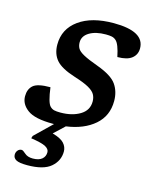

<svg xmlns="http://www.w3.org/2000/svg" viewBox="-114 -601 728 911"><g transform="rotate(15 250.0 -146.0)"><path d="M119 -153.5Q128.5 -80.5 144 -64.5Q153 -55 164.5 -52.2Q176 -49.5 195 -49.5Q252.5 -49.5 291.2 -72.8Q330 -96 330 -139.5Q330 -159 321.5 -174Q313 -189 289 -202.5Q265 -216 218.5 -230.5Q149 -252.5 123.5 -282.2Q98 -312 98 -358Q98 -434.5 160.8 -479.8Q223.5 -525 331 -525Q482 -525 482 -441Q482 -410.5 459 -392.2Q436 -374 388.5 -374Q376 -435.5 358.5 -450.5Q349 -459 337.5 -461.2Q326 -463.5 308.5 -463.5Q259 -463.5 228.2 -445Q197.5 -426.5 197.5 -395.5Q197.5 -378.5 204.8 -365.8Q212 -353 235.8 -340Q259.5 -327 308 -309.5Q380.5 -283 404.2 -249Q428 -215 428 -168Q428 -95 376 -50Q324 -5 237.5 7L186 55.5Q227.5 67 243.5 84.8Q259.5 102.5 259.5 125Q259.5 170.5 223.5 201.5Q187.5 232.5 107.5 232.5Q68.5 232.5 53.2 224Q38 215.5 38 199Q38 187 45.5 178Q53 169 64.5 169Q71 169 85.2 182Q99.5 195 125 195Q154.5 195 169.8 182.2Q185 169.5 185 148.5Q185 133 166.2 122.5Q147.5 112 93.5 104L97.5 91.5L180.5 11Q178 11 174.5 11Q86 11 49.8 -15.8Q13.5 -42.5 13.5 -81.5Q13.5 -116 34.8 -134.8Q56 -153.5 119 -153.5Z"/></g></svg>

Font: Newsreader Caption Medium
Style: Italic
Weight: 500
Italic angle: -17°
Designer: Hugues Gentile
Foundry: Production Type
Version: Version 1.001